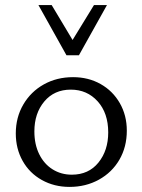

<svg xmlns="http://www.w3.org/2000/svg" viewBox="-20 -726 559 754"><path d="M42 -202Q42 -265 71.5 -315.5Q101 -366 152 -394.5Q203 -423 267 -423Q327 -423 375 -396Q423 -369 450.5 -321Q478 -273 478 -213Q478 -149 449 -99Q420 -49 368.5 -20.5Q317 8 253 8Q193 8 144.5 -19Q96 -46 69 -94Q42 -142 42 -202ZM405 -206Q405 -282 363.5 -328Q322 -374 258 -374Q193 -374 154 -327.5Q115 -281 115 -210Q115 -159 134 -120.5Q153 -82 186.5 -61Q220 -40 262 -40Q328 -40 366.5 -87.5Q405 -135 405 -206ZM131 -706H183L265 -569L349 -706H400L290 -509H241Z"/></svg>

Font: LXGW Bright GB
Style: Regular
Weight: 400
Designer: Christian Thalmann (Catharsis Fonts)
Foundry: LXGW / Christian Thalmann (Catharsis Fonts) / Fontworks Inc.
Version: Version 5.510